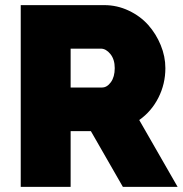

<svg xmlns="http://www.w3.org/2000/svg" viewBox="-20 -730 715 750"><path d="M61 0V-710H387.2Q437.5 -710 482.9 -688.5Q528.3 -667 559.1 -632.3Q589.8 -597.7 607.9 -553.5Q626 -509.3 626 -463.9Q626 -402.3 598.9 -348.6Q571.8 -294.9 523.9 -261.2L673.8 0H460L335 -217.8H255.9V0ZM255.9 -388.2H378.9Q397.9 -388.2 413.1 -408.9Q428.2 -429.7 428.2 -463.9Q428.2 -498 411.1 -519Q394 -540 374 -540H255.9Z"/></svg>

Font: Rawline Black
Style: Regular
Weight: 900
Designer: Matt McInerney, Pablo Impallari, Rodrigo Fuenzalida
Foundry: Matt McInerney, Pablo Impallari, Rodrigo Fuenzalida
Version: Version 4.020;PS 004.020;hotconv 1.0.88;makeotf.lib2.5.64775